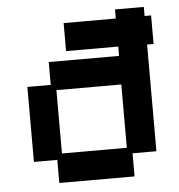

<svg xmlns="http://www.w3.org/2000/svg" viewBox="-49 -679 687 737"><g transform="rotate(-5 295.0 -310.5)"><path d="M150 12V-77H60V-366H150V-454H421V-490H220V-598H421V-633H532V-598H557V-488H532V-77H440V12ZM170 -100H420V-344H170Z"/></g></svg>

Font: Pixelify Sans Medium
Style: Regular
Weight: 500
Designer: Stefie Justprince
Foundry: Typecalism Foundryline
Version: Version 1.000;February 13, 2025;FontCreator 15.0.0.3015 64-b